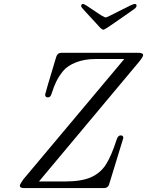

<svg xmlns="http://www.w3.org/2000/svg" viewBox="-20 -950 743 970"><path d="M80.1 -12.2Q80.1 -18.1 97.2 -43L607.9 -651.9H464.8Q405.8 -651.9 362.8 -634.5Q319.8 -617.2 298.3 -590.6Q276.9 -564 264.4 -538.1Q252 -512.2 244.9 -489Q237.8 -465.8 232.9 -461.9Q227.1 -458 222.2 -458Q208 -458 208 -472.2Q208 -477.1 264.2 -663.1Q271 -683.1 289.1 -683.1H679.2Q703.1 -683.1 703.1 -671.9Q703.1 -663.1 682.1 -637.2L176.8 -33.2H308.1Q391.1 -33.2 439 -54.2Q486.8 -75.2 514.4 -117.7Q542 -160.2 568.8 -243.2Q575.7 -266.1 589.8 -266.1Q603 -266.1 603 -252.9L530.8 -17.1Q524.9 0 505.9 0H100.1Q80.1 0 80.1 -12.2ZM390.1 -919.9Q390.1 -929.7 399.9 -930.2Q406.7 -930.2 455.8 -896Q504.9 -861.8 514.2 -861.8Q520 -861.8 585.9 -896Q651.9 -930.2 660.2 -930.2Q669.9 -930.2 669.9 -921.1Q669.9 -912.1 654.8 -901.9Q625 -880.9 582 -851.1Q510.3 -800.3 502.9 -799.8Q500 -799.8 495.6 -802.5Q491.2 -805.2 488 -808.1Q484.9 -811 480.5 -815.9Q476.1 -820.8 474.1 -823.2Q393.1 -910.2 391.1 -915Q390.1 -917 390.1 -919.9Z"/></svg>

Font: CMU Classical Serif
Style: Italic
Weight: 500
Italic angle: -14.04°
Version: Version 0.7.0